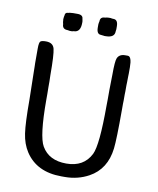

<svg xmlns="http://www.w3.org/2000/svg" viewBox="-93 -941 829 1010"><g transform="rotate(10 321.0 -436.5)"><path d="M173.8 -839.4Q173.8 -857.4 192.9 -857.4Q197.3 -858.9 197.8 -858.9L216.3 -860.4H240.2Q270 -860.4 270 -837.9L271 -835L272.5 -824.7V-818.4Q272.5 -767.1 235.8 -767.1Q228 -765.1 227.1 -765.1H215.8L203.6 -767.1Q174.8 -767.1 174.8 -794.4Q172.4 -801.8 172.4 -806.6L171.9 -808.1Q171.9 -810.1 171.9 -812L170.9 -820.3L171.9 -827.6V-831.1Q173.8 -836.9 173.8 -839.4ZM454.6 -812.5 453.6 -804.2Q453.6 -770.5 405.3 -770.5H398.4L396.5 -771L383.3 -772.5Q381.3 -772.9 380.4 -772.9Q357.4 -772.9 357.4 -808.1V-825.7L357.9 -827.1V-830.6Q358.9 -834.5 358.9 -835.4L360.4 -842.3Q360.4 -866.2 386.7 -866.2Q393.6 -868.2 395 -868.2L405.3 -869.1H416Q421.9 -867.2 430.7 -867.2Q455.1 -867.2 455.1 -831.5V-814.5ZM65.4 -645Q65.4 -678.2 73.2 -683.6Q81.1 -689 102.1 -689Q140.1 -689 147.7 -657.7Q155.3 -626.5 155.3 -518.6L156.2 -485.8V-453.1L156.7 -419.4Q156.7 -402.8 156.7 -386.2Q156.7 -192.4 186.5 -141.6Q225.1 -74.7 318.1 -74.7Q411.1 -74.7 448.7 -149.4Q474.1 -200.2 474.1 -412.1L474.6 -445.8V-496.1L476.1 -578.1Q476.1 -649.4 483.4 -666Q493.7 -689.5 524.9 -689.5H538.6Q560.1 -689.5 560.1 -630.9V-598.6L559.6 -583Q559.1 -567.4 559.1 -550.8L558.6 -534.7V-502L558.1 -485.8Q558.1 -469.2 558.1 -452.6L557.6 -436V-403.3Q557.6 -246.1 551.8 -196.8Q538.6 -84 450.2 -35.6Q392.1 -3.9 322.8 -3.9H304.7Q172.4 -3.9 111.3 -97.7Q85.4 -137.7 77.4 -192.4Q69.3 -247.1 69.3 -373.5L66.4 -519.5L65.9 -550.8L65.4 -566.4Z"/></g></svg>

Font: Averia Sans Libre Light
Style: Regular
Weight: 300
Version: Version 1.002